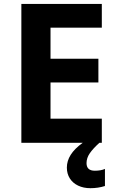

<svg xmlns="http://www.w3.org/2000/svg" viewBox="-20 -734 600 987"><path d="M503.4 0H89.8V-713.9H503.4V-591.8H239.7V-432.1H485.8V-310.1H239.7V-124H503.4ZM323.7 127.4Q323.7 93.3 343.5 61.8Q363.3 30.3 405.3 0H491.2Q458.5 29.3 441.7 53.7Q424.8 78.1 424.8 104.5Q424.8 143.6 467.3 143.6Q499 143.6 519.5 134.3V222.2Q484.4 233.4 444.8 233.4Q409.2 233.4 381.6 220.2Q354 207 338.9 183.1Q323.7 159.2 323.7 127.4Z"/></svg>

Font: Viking Open Sans
Style: Bold
Weight: 700
Foundry: Ascender Corporation
Version: Version 2.001